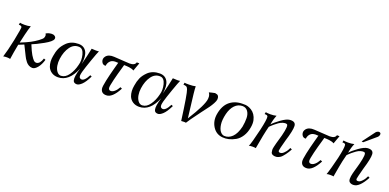

<svg xmlns="http://www.w3.org/2000/svg" viewBox="-5 -1592 4990 2465"><g transform="rotate(20 2490.5 -359.0)"><path d="M555 -434Q547 -397 448.5 -342.5Q350 -288 297 -268L306 -246Q315 -224 329.5 -192Q344 -160 356 -141Q384 -96 400.5 -80.5Q417 -65 439 -66Q486 -72 511 -151L535 -142Q515 -72 479.5 -29Q444 14 411 14Q385 14 361.5 1Q338 -12 322 -32.5Q306 -53 296.5 -68.5Q287 -84 280 -99L213 -234L140 -204Q117 -84 105 2Q80 -3 61 -3Q30 -3 10 2Q38 -83 72 -247Q105 -414 102 -430Q97 -449 59 -449L65 -478Q81 -473 127 -472.5Q173 -472 211 -482Q195 -438 175 -355Q155 -272 148 -237Q224 -267 280 -296Q329 -322 371 -353Q413 -384 422 -401Q430 -421 429.5 -434Q429 -447 424 -453L420 -459Q446 -479 494 -483Q504 -484 518 -481.5Q532 -479 545.5 -467Q559 -455 555 -434Z M1166 -143Q1122 -54 1084 -19Q1046 16 1019 16Q975 16 967 -19Q954 -64 992 -188Q909 14 760 14Q710 14 673 -10Q636 -34 619 -76Q595 -141 610 -221Q619 -281 640 -329Q661 -377 711 -425Q772 -480 868 -480Q942 -479 975 -421Q1008 -363 990 -250Q1018 -353 1044 -480L1043 -479Q1116 -473 1143 -479Q1128 -448 1087 -331.5Q1046 -215 1030 -157Q1030 -156 1028 -147.5Q1026 -139 1025 -135Q1024 -131 1022.5 -121.5Q1021 -112 1021 -106.5Q1021 -101 1022 -93Q1023 -85 1025.5 -80.5Q1028 -76 1033.5 -71.5Q1039 -67 1046 -65Q1092 -52 1144 -153ZM958 -228Q977 -293 958 -367.5Q939 -442 888 -446Q814 -452 765.5 -386Q717 -320 703 -218Q696 -170 703.5 -124Q711 -78 735 -47Q759 -16 795 -17V-18Q851 -20 894.5 -81.5Q938 -143 958 -228Z M1683 -511Q1680 -504 1676 -492Q1672 -480 1662.5 -455.5Q1653 -431 1648 -415L1642 -399Q1631 -407 1612.5 -412.5Q1594 -418 1576.5 -420Q1559 -422 1543 -423Q1527 -424 1517 -424H1507Q1507 -423 1496 -384Q1485 -345 1469 -289Q1453 -233 1446 -200Q1423 -105 1426 -82Q1430 -55 1455 -53Q1481 -51 1509 -74.5Q1537 -98 1560 -141L1584 -130Q1504 22 1421 19Q1356 19 1344 -40Q1338 -67 1358 -158.5Q1378 -250 1402 -337.5Q1426 -425 1426 -426Q1416 -424 1400.5 -426Q1385 -428 1362.5 -424Q1340 -420 1325 -408Q1292 -381 1287 -334Q1247 -330 1230 -368Q1213 -408 1241 -443Q1275 -485 1352 -480Q1525 -468 1565 -467Q1637 -467 1648 -513L1657 -512Q1666 -512 1674 -512Z M2275 -143Q2231 -54 2193 -19Q2155 16 2128 16Q2084 16 2076 -19Q2063 -64 2101 -188Q2018 14 1869 14Q1819 14 1782 -10Q1745 -34 1728 -76Q1704 -141 1719 -221Q1728 -281 1749 -329Q1770 -377 1820 -425Q1881 -480 1977 -480Q2051 -479 2084 -421Q2117 -363 2099 -250Q2127 -353 2153 -480L2152 -479Q2225 -473 2252 -479Q2237 -448 2196 -331.5Q2155 -215 2139 -157Q2139 -156 2137 -147.5Q2135 -139 2134 -135Q2133 -131 2131.5 -121.5Q2130 -112 2130 -106.5Q2130 -101 2131 -93Q2132 -85 2134.5 -80.5Q2137 -76 2142.5 -71.5Q2148 -67 2155 -65Q2201 -52 2253 -153ZM2067 -228Q2086 -293 2067 -367.5Q2048 -442 1997 -446Q1923 -452 1874.5 -386Q1826 -320 1812 -218Q1805 -170 1812.5 -124Q1820 -78 1844 -47Q1868 -16 1904 -17V-18Q1960 -20 2003.5 -81.5Q2047 -143 2067 -228Z M2783 -419Q2781 -397 2762 -362Q2743 -327 2723 -299Q2703 -271 2663 -219Q2652 -205 2647 -198Q2521 -29 2506 0H2504Q2502 0 2499.5 -0.5Q2497 -1 2493 -1.5Q2489 -2 2484.5 -2Q2480 -2 2475 -2Q2452 -2 2441 0Q2394 -355 2372 -409Q2363 -434 2347.5 -441Q2332 -448 2309 -448L2314 -477Q2319 -473 2376.5 -473.5Q2434 -474 2464 -483Q2464 -452 2471.5 -381.5Q2479 -311 2492 -210.5Q2505 -110 2510 -61Q2661 -300 2668 -385Q2670 -402 2668.5 -415Q2667 -428 2664 -437.5Q2661 -447 2657 -453.5Q2653 -460 2651 -463L2649 -466L2660 -470Q2671 -473 2688.5 -477.5Q2706 -482 2720 -484Q2723 -487 2734 -484.5Q2745 -482 2757 -478.5Q2769 -475 2777 -459Q2785 -443 2783 -419Z M3309 -228Q3297 -156 3263.5 -104Q3230 -52 3185 -26.5Q3140 -1 3096 9.5Q3052 20 3010 16Q2922 8 2874 -67.5Q2826 -143 2842 -240Q2863 -365 2938 -423.5Q3013 -482 3126 -477H3127Q3149 -479 3176 -471.5Q3203 -464 3231 -446.5Q3259 -429 3279.5 -399Q3300 -369 3309.5 -327Q3319 -285 3309 -228ZM3206 -201Q3218 -266 3217 -321.5Q3216 -377 3189.5 -413.5Q3163 -450 3115 -450Q3055 -449 3012 -404Q2969 -359 2949 -280Q2928 -192 2936.5 -132.5Q2945 -73 2969 -42.5Q2993 -12 3024 -9Q3085 -5 3133.5 -52.5Q3182 -100 3206 -201Z M3901 -142Q3876 -96 3851 -63Q3826 -30 3811 -16Q3796 -2 3775.5 6Q3755 14 3752.5 14Q3750 14 3736 15Q3719 17 3699 9.5Q3679 2 3672 -16Q3668 -37 3666.5 -50.5Q3665 -64 3672.5 -96.5Q3680 -129 3686 -150.5Q3692 -172 3703 -209.5Q3714 -247 3720 -270Q3758 -420 3728 -427Q3706 -434 3676.5 -425Q3647 -416 3621 -397.5Q3595 -379 3572.5 -360Q3550 -341 3536 -327L3523 -313Q3494 -202 3460 0Q3450 -4 3415.5 -4Q3381 -4 3366 2Q3386 -38 3435 -246Q3469 -396 3462 -431Q3458 -452 3417 -450L3423 -478Q3438 -473 3485 -472.5Q3532 -472 3569 -482V-483Q3543 -419 3532 -350Q3564 -387 3633.5 -437Q3703 -487 3748 -491Q3827 -497 3830 -436.5Q3833 -376 3785 -222Q3784 -219 3784 -218Q3749 -91 3749 -73Q3749 -53 3769 -51Q3773 -51 3777 -51Q3799 -51 3823.5 -75.5Q3848 -100 3859 -119.5Q3870 -139 3877 -154Z M4418 -511Q4415 -504 4411 -492Q4407 -480 4397.5 -455.5Q4388 -431 4383 -415L4377 -399Q4366 -407 4347.5 -412.5Q4329 -418 4311.5 -420Q4294 -422 4278 -423Q4262 -424 4252 -424H4242Q4242 -423 4231 -384Q4220 -345 4204 -289Q4188 -233 4181 -200Q4158 -105 4161 -82Q4165 -55 4190 -53Q4216 -51 4244 -74.5Q4272 -98 4295 -141L4319 -130Q4239 22 4156 19Q4091 19 4079 -40Q4073 -67 4093 -158.5Q4113 -250 4137 -337.5Q4161 -425 4161 -426Q4151 -424 4135.5 -426Q4120 -428 4097.5 -424Q4075 -420 4060 -408Q4027 -381 4022 -334Q3982 -330 3965 -368Q3948 -408 3976 -443Q4010 -485 4087 -480Q4260 -468 4300 -467Q4372 -467 4383 -513L4392 -512Q4401 -512 4409 -512Z M4898 -728Q4905 -717 4899.5 -699.5Q4894 -682 4882 -672L4729 -542L4708 -546L4837 -719Q4848 -731 4866 -736Q4884 -741 4898 -728ZM4963 -142Q4879 13 4801 15Q4799 15 4798 15Q4781 17 4761.5 9.5Q4742 2 4734 -16Q4729 -27 4729 -44.5Q4729 -62 4731.5 -80Q4734 -98 4740.5 -123.5Q4747 -149 4753 -169.5Q4759 -190 4767.5 -220Q4776 -250 4781 -270Q4819 -419 4790 -427Q4768 -434 4738.5 -425Q4709 -416 4683 -397.5Q4657 -379 4634.5 -360Q4612 -341 4598 -327L4585 -313Q4573 -270 4563 -223Q4553 -176 4548 -147.5Q4543 -119 4534 -69Q4525 -19 4522 0Q4512 -4 4477 -4Q4442 -4 4428 2Q4436 -15 4460.5 -103.5Q4485 -192 4497 -246Q4530 -393 4523 -431Q4520 -452 4480 -450L4485 -478Q4501 -473 4547.5 -472.5Q4594 -472 4632 -482V-483Q4605 -421 4594 -350Q4624 -386 4694.5 -436.5Q4765 -487 4810 -491Q4888 -497 4891.5 -438Q4895 -379 4849 -229Q4847 -222 4846 -218Q4812 -91 4811 -75Q4810 -53 4829 -51Q4833 -51 4839 -51Q4861 -51 4885.5 -75.5Q4910 -100 4921 -119.5Q4932 -139 4939 -154Z"/></g></svg>

Font: GFS Artemisia
Style: Italic
Weight: 400
Italic angle: -12°
Designer: Takis Katsoulidis and George D. Matthiopoulos
Foundry: George Matthiopoulos and Takis Katsoulidis
Version: Version 1.0